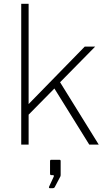

<svg xmlns="http://www.w3.org/2000/svg" viewBox="-20 -763 588 1013"><path d="M501 0 297 -329 482 -517H427L131 -214V-743H92V0H131V-158L267 -296L451 0ZM243 230H255C263 230 266 229 269 224L299 167C299 166 300 163 300 161V87C300 82 298 80 294 80H250C246 80 244 82 244 88V152C244 159 246 161 251 161H259C264 161 266 164 263 170L239 222C237 226 239 230 243 230Z"/></svg>

Font: United Sans Thin
Style: Regular
Weight: 100
Designer: Pablo Impallari, Rodrigo Fuenzalida (Modified by Dan O. Williams)
Version: Version 1.000;PS 001.000;hotconv 1.0.88;makeotf.lib2.5.64775